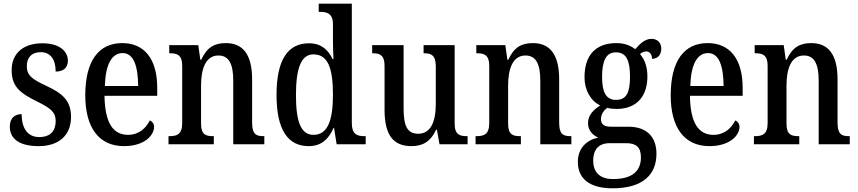

<svg xmlns="http://www.w3.org/2000/svg" viewBox="-20 -780 4637 1038"><path d="M189 10C299 10 364 -49 364 -148C364 -235 319 -275 230 -316C153 -352 125 -372 125 -423C125 -468 150 -498 200 -498C251 -498 281 -461 281 -393C324 -393 347 -415 347 -452C347 -502 303 -546 209 -546C110 -546 43 -495 43 -401C43 -314 85 -278 181 -231C256 -194 281 -173 281 -125C281 -72 252 -39 192 -39C127 -39 97 -90 97 -163C65 -163 33 -146 33 -96C33 -27 88 10 189 10Z M650 10C763 10 813 -50 813 -94C813 -112 802 -124 790 -129C769 -87 731 -51 672 -51C591 -51 547 -116 545 -262H830V-305C830 -463 759 -547 641 -547C514 -547 441 -452 441 -264C441 -90 515 10 650 10ZM727 -315H547C550 -429 583 -493 643 -493C703 -493 726 -422 727 -315Z M891 0H1136V-44H1131C1093 -44 1067 -52 1067 -111V-318C1067 -402 1089 -480 1161 -480C1221 -480 1241 -428 1241 -343V0H1409V-44H1404C1366 -44 1343 -53 1343 -116V-351C1343 -487 1292 -547 1201 -547C1138 -547 1098 -523 1068 -457H1063L1052 -536H895V-492H900C937 -492 965 -483 965 -425V-115C965 -53 936 -44 897 -44H891Z M1649 10C1717 10 1757 -28 1783 -88H1786L1800 0H1957V-44H1949C1909 -44 1882 -55 1882 -115V-760H1703V-716H1710C1748 -716 1780 -707 1780 -649V-569C1780 -533 1781 -493 1783 -461H1778C1754 -511 1716 -546 1651 -546C1538 -546 1475 -460 1475 -267C1475 -75 1538 10 1649 10ZM1675 -51C1607 -51 1580 -122 1580 -266C1580 -408 1607 -486 1674 -486C1755 -486 1780 -408 1780 -267C1780 -130 1752 -51 1675 -51Z M2204 10C2262 10 2306 -11 2338 -79H2342L2356 0H2508V-44H2503C2467 -44 2438 -51 2438 -111V-536H2270V-492H2273C2309 -492 2336 -484 2336 -421V-218C2336 -121 2308 -57 2241 -57C2179 -57 2162 -104 2162 -195V-536H1992V-492H1995C2034 -492 2059 -482 2059 -424V-186C2059 -49 2107 10 2204 10Z M2551 0H2796V-44H2791C2753 -44 2727 -52 2727 -111V-318C2727 -402 2749 -480 2821 -480C2881 -480 2901 -428 2901 -343V0H3069V-44H3064C3026 -44 3003 -53 3003 -116V-351C3003 -487 2952 -547 2861 -547C2798 -547 2758 -523 2728 -457H2723L2712 -536H2555V-492H2560C2597 -492 2625 -483 2625 -425V-115C2625 -53 2596 -44 2557 -44H2551Z M3292 238C3453 238 3529 166 3529 51C3529 -31 3485 -95 3377 -95H3283C3247 -95 3229 -107 3229 -136C3229 -164 3246 -185 3263 -197C3275 -193 3299 -191 3313 -191C3426 -191 3480 -264 3480 -366C3480 -426 3462 -461 3440 -488C3450 -496 3460 -502 3475 -502C3493 -502 3505 -484 3505 -462C3540 -462 3555 -488 3555 -517C3555 -546 3537 -570 3502 -570C3461 -570 3433 -534 3414 -514C3391 -533 3356 -547 3313 -547C3196 -547 3140 -477 3140 -362C3140 -292 3174 -234 3225 -210C3186 -185 3159 -156 3159 -115C3159 -71 3188 -48 3214 -36C3155 -24 3104 18 3104 95C3104 185 3166 238 3292 238ZM3311 -240C3256 -240 3235 -282 3235 -364C3235 -451 3256 -497 3310 -497C3366 -497 3386 -453 3386 -365C3386 -281 3367 -240 3311 -240ZM3294 188C3219 188 3187 147 3187 89C3187 14 3232 -6 3274 -6H3365C3417 -6 3445 14 3445 71C3445 137 3407 188 3294 188Z M3815 10C3928 10 3978 -50 3978 -94C3978 -112 3967 -124 3955 -129C3934 -87 3896 -51 3837 -51C3756 -51 3712 -116 3710 -262H3995V-305C3995 -463 3924 -547 3806 -547C3679 -547 3606 -452 3606 -264C3606 -90 3680 10 3815 10ZM3892 -315H3712C3715 -429 3748 -493 3808 -493C3868 -493 3891 -422 3892 -315Z M4056 0H4301V-44H4296C4258 -44 4232 -52 4232 -111V-318C4232 -402 4254 -480 4326 -480C4386 -480 4406 -428 4406 -343V0H4574V-44H4569C4531 -44 4508 -53 4508 -116V-351C4508 -487 4457 -547 4366 -547C4303 -547 4263 -523 4233 -457H4228L4217 -536H4060V-492H4065C4102 -492 4130 -483 4130 -425V-115C4130 -53 4101 -44 4062 -44H4056Z"/></svg>

Font: Noto Serif Myanmar Condensed Medium
Style: Regular
Weight: 500
Width: 3
Designer: Ben Mitchell and the Monotype Design Team
Foundry: Monotype Imaging Inc.
Version: Version 2.106